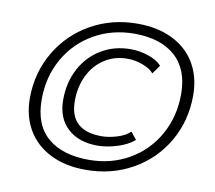

<svg xmlns="http://www.w3.org/2000/svg" viewBox="-79 -802 1013 905"><g transform="rotate(10 427.0 -349.5)"><path d="M69 -276Q69 -397 127 -496.5Q185 -596 285.5 -653Q386 -710 509 -710Q607 -710 678.5 -674Q750 -638 787.5 -573Q825 -508 825 -422Q825 -300 767.5 -201Q710 -102 610 -45.5Q510 11 386 11Q288 11 216.5 -25Q145 -61 107 -126Q69 -191 69 -276ZM768 -418Q768 -537 698 -599Q628 -661 503 -661Q396 -661 309.5 -611.5Q223 -562 174 -475Q125 -388 125 -280Q125 -159 195.5 -98.5Q266 -38 393 -38Q499 -38 585 -87.5Q671 -137 719.5 -224Q768 -311 768 -418ZM225 -296Q225 -380 260.5 -446Q296 -512 358 -549Q420 -586 498 -586Q540 -586 582.5 -572Q625 -558 647 -533L617 -491Q603 -510 566.5 -524.5Q530 -539 490 -539Q430 -539 382 -508.5Q334 -478 307 -423.5Q280 -369 280 -300Q280 -158 433 -158Q466 -158 506 -170Q546 -182 568 -204L596 -169Q565 -142 515 -126.5Q465 -111 421 -111Q331 -111 278 -160Q225 -209 225 -296Z"/></g></svg>

Font: Niramit ExtraLight
Style: Italic
Weight: 200
Italic angle: -10°
Designer: Katatrad Aksorn Co.,Ltd.
Foundry: Cadson Demak Co.,Ltd.
Version: Version 1.000; ttfautohint (v1.6)